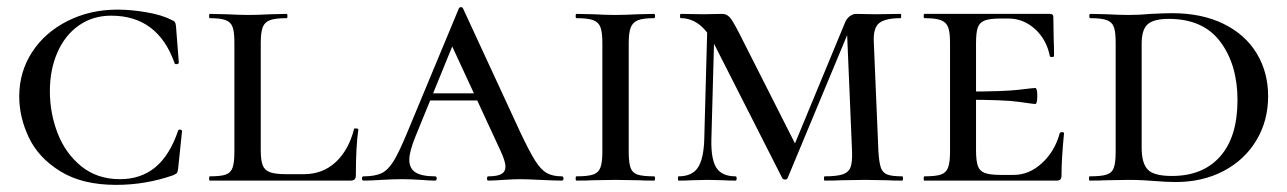

<svg xmlns="http://www.w3.org/2000/svg" viewBox="-20 -507 3614 539"><path d="M462 -451Q469 -448 471 -445Q473 -442 474 -434L482 -331Q482 -328 476.5 -327Q471 -326 470 -330Q423 -463 292 -463Q241 -463 202 -436Q163 -409 141.5 -360.5Q120 -312 120 -251Q120 -189 142 -132.5Q164 -76 208.5 -40Q253 -4 317 -4Q375 -4 415.5 -37Q456 -70 480 -140Q481 -144 486 -143Q491 -142 491 -139L480 -33Q479 -25 477 -22Q475 -19 466 -15Q389 12 306 12Q211 12 149.5 -26Q88 -64 61 -121Q34 -178 34 -236Q34 -305 70 -360.5Q106 -416 169.5 -448Q233 -480 310 -480Q348 -480 391.5 -472.5Q435 -465 462 -451Z M784 -18H833Q886 -18 922.5 -52Q959 -86 974 -145Q974 -147 980 -146.5Q986 -146 986 -144Q979 -96 979 -15Q979 -7 975.5 -3.5Q972 0 963 0H569Q567 0 567 -6Q567 -12 569 -12Q600 -12 614 -17Q628 -22 633 -36.5Q638 -51 638 -81V-387Q638 -417 633 -431Q628 -445 613.5 -450.5Q599 -456 569 -456Q567 -456 567 -462Q567 -468 569 -468L615 -467Q655 -465 677 -465Q701 -465 741 -467L785 -468Q787 -468 787 -462Q787 -456 785 -456Q753 -456 738 -450.5Q723 -445 717.5 -430.5Q712 -416 712 -386V-85Q712 -57 717.5 -43Q723 -29 738 -23.5Q753 -18 784 -18Z M1187 -245H1370L1377 -225H1172ZM1557 0Q1537 0 1497 -2Q1457 -4 1439 -4Q1423 -4 1393 -2Q1365 0 1351 0Q1347 0 1347 -6Q1347 -12 1351 -12Q1376 -12 1387.5 -18.5Q1399 -25 1399 -39Q1399 -54 1385 -84L1241 -395L1273 -434L1146 -123Q1129 -81 1129 -59Q1129 -34 1146.5 -23Q1164 -12 1201 -12Q1206 -12 1206 -6Q1206 0 1201 0Q1187 0 1161 -2Q1133 -4 1109 -4Q1084 -4 1050 -2Q1020 0 1001 0Q996 0 996 -6Q996 -12 1001 -12Q1032 -12 1050.5 -20.5Q1069 -29 1084.5 -54Q1100 -79 1122 -132L1268 -483Q1270 -487 1274 -487Q1278 -487 1280 -483L1440 -137Q1466 -82 1482 -56.5Q1498 -31 1514.5 -21.5Q1531 -12 1557 -12Q1562 -12 1562 -6Q1562 0 1557 0Z M1816 -12Q1819 -12 1819 -6Q1819 0 1816 0Q1787 0 1771 -1L1707 -2L1645 -1Q1628 0 1598 0Q1596 0 1596 -6Q1596 -12 1598 -12Q1630 -12 1645 -17Q1660 -22 1665.5 -36.5Q1671 -51 1671 -81V-387Q1671 -417 1665.5 -431Q1660 -445 1645 -450.5Q1630 -456 1598 -456Q1596 -456 1596 -462Q1596 -468 1598 -468L1645 -467Q1683 -465 1707 -465Q1732 -465 1772 -467L1816 -468Q1819 -468 1819 -462Q1819 -456 1816 -456Q1785 -456 1770.5 -450Q1756 -444 1750.5 -429.5Q1745 -415 1745 -385V-81Q1745 -51 1750 -36.5Q1755 -22 1769.5 -17Q1784 -12 1816 -12Z M1966 -446 1986 -443 1977 -114Q1976 -59 1991.5 -35.5Q2007 -12 2045 -12Q2048 -12 2048 -6Q2048 0 2045 0Q2023 0 2011 -1L1966 -2L1922 -1Q1909 0 1885 0Q1883 0 1883 -6Q1883 -12 1885 -12Q1922 -12 1938.5 -35.5Q1955 -59 1957 -114ZM2513 0Q2485 0 2469 -1L2410 -2L2342 -1Q2325 0 2295 0Q2293 0 2293 -6Q2293 -12 2295 -12Q2329 -12 2345.5 -17.5Q2362 -23 2367.5 -37Q2373 -51 2372 -81L2357 -437L2378 -456L2191 -7Q2189 -3 2184 -3Q2178 -3 2176 -7L1984 -385Q1948 -456 1891 -456Q1889 -456 1889 -462Q1889 -468 1891 -468L1955 -467L2007 -468Q2020 -468 2028.5 -458.5Q2037 -449 2054 -416L2216 -96L2183 -35L2352 -443Q2356 -454 2365 -461Q2374 -468 2383 -468L2438 -467L2508 -468Q2510 -468 2510 -462Q2510 -456 2508 -456Q2466 -456 2448.5 -442.5Q2431 -429 2433 -389L2446 -81Q2448 -50 2453 -36Q2458 -22 2471 -17Q2484 -12 2513 -12Q2515 -12 2515 -6Q2515 0 2513 0Z M2575 -12Q2607 -12 2621.5 -17Q2636 -22 2641.5 -36.5Q2647 -51 2647 -81V-387Q2647 -417 2641.5 -431Q2636 -445 2621 -450.5Q2606 -456 2575 -456Q2573 -456 2573 -462Q2573 -468 2575 -468H2927Q2937 -468 2937 -460L2938 -398Q2939 -379 2939 -350Q2939 -347 2933 -347Q2927 -347 2927 -350Q2918 -396 2885.5 -425.5Q2853 -455 2811 -455H2789Q2759 -455 2744.5 -449.5Q2730 -444 2725 -430Q2720 -416 2720 -386V-85Q2720 -56 2725 -41.5Q2730 -27 2744.5 -21.5Q2759 -16 2789 -16H2826Q2869 -16 2905 -49Q2941 -82 2955 -133Q2956 -136 2961.5 -136Q2967 -136 2967 -133Q2960 -61 2960 -15Q2960 -7 2957 -3.5Q2954 0 2945 0H2575Q2573 0 2573 -6Q2573 -12 2575 -12ZM2689 -227V-250Q2799 -250 2840 -255Q2881 -260 2886 -260Q2892 -260 2892 -238Q2892 -215 2886 -215Q2882 -215 2841 -221Q2800 -227 2689 -227Z M3219 1Q3207 0 3189 -1Q3171 -2 3148 -2L3086 -1Q3069 0 3039 0Q3037 0 3037 -6Q3037 -12 3039 -12Q3072 -12 3087 -17Q3102 -22 3107 -36.5Q3112 -51 3112 -81V-387Q3112 -417 3107 -431Q3102 -445 3087 -450.5Q3072 -456 3041 -456Q3038 -456 3038 -462Q3038 -468 3041 -468L3086 -467Q3124 -465 3148 -465Q3179 -465 3210 -468Q3250 -470 3270 -470Q3354 -470 3415 -440Q3476 -410 3508 -357Q3540 -304 3540 -237Q3540 -168 3507 -113Q3474 -58 3415 -27Q3356 4 3281 4Q3254 4 3219 1ZM3454 -226Q3454 -325 3406 -389.5Q3358 -454 3261 -454Q3219 -454 3202 -439Q3185 -424 3185 -385V-92Q3185 -49 3202 -31Q3219 -13 3270 -13Q3357 -13 3405.5 -68Q3454 -123 3454 -226Z"/></svg>

Font: Cormorant SC Medium
Style: Regular
Weight: 500
Designer: Christian Thalmann (Catharsis Fonts)
Foundry: Catharsis Fonts
Version: Version 4.000